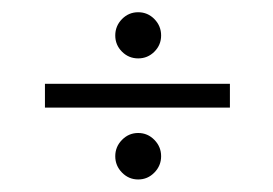

<svg xmlns="http://www.w3.org/2000/svg" viewBox="-20 -431 446 314"><path d="M206 -335.5Q190.5 -335.5 179.5 -346.5Q168.5 -357.5 168.5 -373Q168.5 -388.5 179.5 -399.8Q190.5 -411 206 -411Q221.5 -411 232.5 -399.8Q243.5 -388.5 243.5 -373Q243.5 -357.5 232.5 -346.5Q221.5 -335.5 206 -335.5ZM53.5 -255V-294H356V-255ZM206 -137.5Q190.5 -137.5 179.5 -148.8Q168.5 -160 168.5 -175.5Q168.5 -191 179.5 -202.2Q190.5 -213.5 206 -213.5Q221.5 -213.5 232.5 -202.2Q243.5 -191 243.5 -175.5Q243.5 -160 232.5 -148.8Q221.5 -137.5 206 -137.5Z"/></svg>

Font: Imbue 10pt ExtraBold
Style: Regular
Weight: 800
Designer: Tyler Finck
Foundry: Etcetera Type Company
Version: Version 1.102; ttfautohint (v1.8.3)